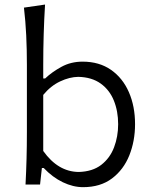

<svg xmlns="http://www.w3.org/2000/svg" viewBox="-20 -794 656 826"><path d="M337.4 11.2Q294.4 11.2 250.2 -10Q206.1 -31.2 168 -71.3H160.2L152.3 0H89.8Q92.8 -57.6 94.2 -111.1Q95.7 -164.6 95.7 -228.5V-515.1Q95.7 -581.1 92.8 -642.1Q89.8 -703.1 83 -761.2L173.8 -774.4Q169.9 -710.9 168 -647.2Q166 -583.5 166 -515.1V-456.5H174.3Q203.1 -483.9 243.9 -506.3Q284.7 -528.8 335.4 -528.8Q406.7 -528.8 457.3 -493.7Q507.8 -458.5 534.4 -397.7Q561 -336.9 561 -259.8Q561 -187.5 536.4 -125.7Q511.7 -64 461.9 -26.4Q412.1 11.2 337.4 11.2ZM318.4 -54.2Q377.9 -55.7 415.5 -84.7Q453.1 -113.8 470.7 -160.2Q488.3 -206.5 488.3 -259.8Q488.3 -315.9 469.7 -361.6Q451.2 -407.2 413.1 -434.6Q375 -461.9 316.9 -463.4Q279.3 -462.9 238.8 -443.8Q198.2 -424.8 166 -385.7V-144.5Q229.5 -55.2 318.4 -54.2Z"/></svg>

Font: Pinar DS1 Regular
Style: Regular
Weight: 400
Designer: Amin Abedi
Version: Version 3.000